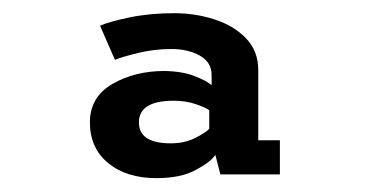

<svg xmlns="http://www.w3.org/2000/svg" viewBox="-20 -784 540 284"><path d="M211.5 -520.5Q167 -520.5 140 -542.8Q113 -565 113 -603Q113 -640.5 146.2 -659.8Q179.5 -679 223.5 -679Q250.5 -678.5 268.5 -671.2Q286.5 -664 293 -658V-673Q293 -692 275.5 -701.8Q258 -711.5 233.5 -711.5Q208.5 -711.5 184.8 -705.8Q161 -700 150 -695.5L128 -746Q141.5 -752 171.5 -758.2Q201.5 -764.5 238 -764.5Q269 -764.5 297.5 -755.2Q326 -746 344 -727.2Q362 -708.5 362 -680.5V-576.5H394V-526H306L298.5 -555Q292.5 -545 270 -532.8Q247.5 -520.5 211.5 -520.5ZM232.5 -572Q253 -572 268.5 -579.8Q284 -587.5 289.5 -593.5V-621Q283 -625.5 268.8 -630.2Q254.5 -635 237 -635Q185.5 -635 185.5 -603Q185.5 -572 232.5 -572Z"/></svg>

Font: Trispace Medium
Style: Regular
Weight: 500
Designer: Tyler Finck
Foundry: Etcetera Type Company
Version: Version 1.210; ttfautohint (v1.8.3)